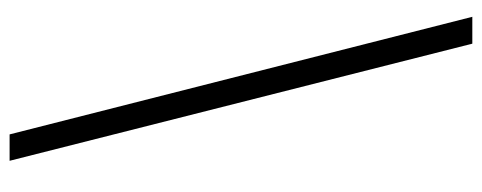

<svg xmlns="http://www.w3.org/2000/svg" viewBox="-322 -551 1004 400"><g transform="rotate(-90 180.0 -351.0)"><path d="M289 131 45 -833H100L345 131Z"/></g></svg>

Font: Enriqueta
Style: Regular
Weight: 400
Designer: Viviana Monsalve, Gustavo Ibarra
Foundry: 72Puntos
Version: Version 2.000